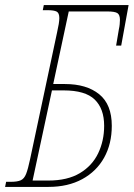

<svg xmlns="http://www.w3.org/2000/svg" viewBox="-43 -734 525 754"><path d="M-23 0 -19 -20H0Q25 -20 38.5 -26Q52 -32 59.5 -51Q67 -70 75 -108L181 -606Q190 -645 190 -663Q190 -683 179.5 -688.5Q169 -694 144 -694H125L129 -714H462L433 -555H413L424 -620Q426 -628 427 -638.5Q428 -649 428 -656Q428 -676 418 -682.5Q408 -689 379 -689H227L166 -404H212Q297 -404 346.5 -364Q396 -324 396 -240Q396 -169 366 -115Q336 -61 280 -30.5Q224 0 147 0ZM207 -379H161L85 -25H147Q222 -25 270.5 -54Q319 -83 342.5 -132Q366 -181 366 -240Q366 -307 329 -343Q292 -379 207 -379Z"/></svg>

Font: Noto Serif ExtraCondensed Thin
Style: Italic
Weight: 100
Width: 2
Italic angle: -12°
Designer: Monotype Design Team
Foundry: Monotype Imaging Inc.
Version: Version 2.013